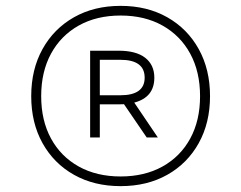

<svg xmlns="http://www.w3.org/2000/svg" viewBox="-20 -769 823 655"><path d="M391.5 -134Q301 -134 232.2 -172.8Q163.5 -211.5 125 -280.8Q86.5 -350 86.5 -441Q86.5 -532 125 -601.5Q163.5 -671 232.2 -710Q301 -749 391.5 -749Q482 -749 550.8 -710Q619.5 -671 658 -601.5Q696.5 -532 696.5 -441Q696.5 -350 658 -280.8Q619.5 -211.5 550.8 -172.8Q482 -134 391.5 -134ZM391.5 -167Q473.5 -167 534.5 -201Q595.5 -235 629 -296.5Q662.5 -358 662.5 -441Q662.5 -524 629 -585.8Q595.5 -647.5 534.5 -681.8Q473.5 -716 391.5 -716Q309.5 -716 248.5 -681.8Q187.5 -647.5 154 -585.8Q120.5 -524 120.5 -441Q120.5 -358 154 -296.5Q187.5 -235 248.5 -201Q309.5 -167 391.5 -167ZM287.5 -300V-596H384.5Q444.5 -596 475.5 -571.8Q506.5 -547.5 506.5 -504Q506.5 -437 438 -419L518.5 -300H480.5L403 -413.5Q394 -413 384.5 -413H320.5V-300ZM320.5 -444H390.5Q473.5 -444 473.5 -504Q473.5 -565 390.5 -565H320.5Z"/></svg>

Font: Encode Sans Semi Expanded Thin
Style: Regular
Weight: 100
Width: 6
Designer: Multiple Designers
Foundry: Impallari Type
Version: Version 3.000; ttfautohint (v1.8.3) -l 8 -r 50 -G 200 -x 14 